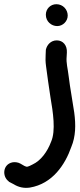

<svg xmlns="http://www.w3.org/2000/svg" viewBox="-24 -714 379 913"><path d="M17 148 18 150 41 162C65 177 91 182 118 178C226 160 286 68 315 -15C336 -65 337 -119 329 -179C321 -235 309 -297 303 -348C298 -392 290 -412 293 -446L294 -464C296 -498 276 -522 246 -522C218 -522 199 -501 194 -477V-476L193 -452C192 -437 192 -420 195 -399C201 -355 208 -301 216 -251C228 -181 242 -92 219 -40C201 8 170 50 131 68C109 79 105 82 92 75L73 64C61 57 45 56 35 58C-12 68 -14 126 17 148ZM194 -644C194 -611 221 -590 248 -590C275 -590 298 -613 298 -640C298 -668 276 -694 244 -694C216 -694 194 -672 194 -644Z"/></svg>

Font: Stray Cat
Style: ExBlk
Weight: 1000
Version: Version 1.0